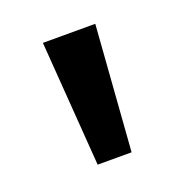

<svg xmlns="http://www.w3.org/2000/svg" viewBox="-63 -771 355 372"><g transform="rotate(-20 114.5 -585.0)"><path d="M169 -714 150 -456H80L61 -714Z"/></g></svg>

Font: Noto Sans Ethiopic SemiCondensed Medium
Style: Regular
Weight: 500
Width: 4
Designer: Monotype Design Team
Foundry: Monotype Imaging Inc.
Version: Version 2.102; ttfautohint (v1.8.4.7-5d5b)